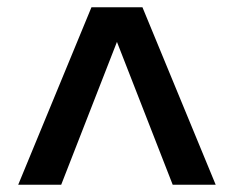

<svg xmlns="http://www.w3.org/2000/svg" viewBox="-20 -717 642 527"><path d="M231 -697H371L572 -210H454L301 -602L148 -210H30Z"/></svg>

Font: Hanken Grotesk SemiBold
Style: Regular
Weight: 600
Designer: Alfredo Marco Pradil
Foundry: Hanken Design Co.
Version: Version 3.014